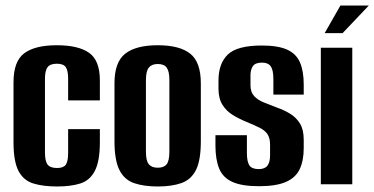

<svg xmlns="http://www.w3.org/2000/svg" viewBox="-20 -668 1357 696"><path d="M187 8Q136 8 100.5 -3Q65 -14 47 -48.5Q29 -83 29 -152V-370Q29 -446 68 -475Q107 -504 186 -504Q264 -504 303 -476.5Q342 -449 342 -377V-304H227V-383Q227 -412 218.5 -424.5Q210 -437 186 -437Q162 -437 152.5 -424.5Q143 -412 143 -383V-115Q143 -84 152.5 -71.5Q162 -59 187 -59Q210 -59 218.5 -71Q227 -83 227 -115V-200H342V-152Q342 -84 324 -49Q306 -14 271.5 -3Q237 8 187 8Z M552 8Q502 8 466.5 -4Q431 -16 413 -51.5Q395 -87 395 -156V-366Q395 -443 434 -473.5Q473 -504 552 -504Q631 -504 669.5 -473.5Q708 -443 708 -366V-156Q708 -87 690.5 -52Q673 -17 638 -4.5Q603 8 552 8ZM552 -60Q574 -60 584 -72.5Q594 -85 594 -118V-378Q594 -409 584.5 -422.5Q575 -436 552 -436Q530 -436 519.5 -423Q509 -410 509 -378V-118Q509 -85 519.5 -72.5Q530 -60 552 -60Z M919 7Q857 7 822.5 -8.5Q788 -24 774.5 -57Q761 -90 761 -140V-178H875V-114Q875 -82 884 -68.5Q893 -55 918 -55Q940 -55 949.5 -67.5Q959 -80 959 -105V-143Q959 -167 950 -181Q941 -195 922 -204.5Q903 -214 874 -226Q847 -237 824 -251Q801 -265 786.5 -288Q772 -311 772 -347V-376Q772 -438 806 -470.5Q840 -503 929 -503Q988 -503 1021 -488Q1054 -473 1067.5 -441.5Q1081 -410 1081 -362V-325H971V-381Q971 -414 961.5 -427.5Q952 -441 930 -441Q905 -441 896.5 -428Q888 -415 888 -396V-359Q888 -334 901.5 -319.5Q915 -305 937 -296.5Q959 -288 984 -278Q1010 -269 1032 -255.5Q1054 -242 1067.5 -220Q1081 -198 1081 -161V-131Q1081 -86 1066.5 -55Q1052 -24 1016.5 -8.5Q981 7 919 7Z M1143 0V-495H1257V0ZM1157 -548 1214 -648H1317L1222 -548Z"/></svg>

Font: Alumni Sans
Style: Bold
Weight: 700
Designer: Robert E. Leuschke
Foundry: Robert E. Leuschke
Version: Version 1.018